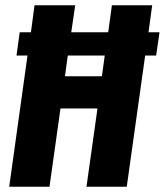

<svg xmlns="http://www.w3.org/2000/svg" viewBox="-20 -713 629 733"><path d="M588.9 -589.8 576.2 -501H534.2L463.9 0H310.1L352.1 -298.8H210.9L168.9 0H15.1L85 -501H43L55.2 -589.8H98.1L111.8 -692.9H267.1L252 -589.8H393.1L407.2 -692.9H561L546.9 -589.8ZM369.1 -421.9 379.9 -501H238.8L228 -421.9Z"/></svg>

Font: Fira Sans Compressed
Style: Bold Italic
Weight: 700
Width: 3
Italic angle: -8°
Designer: Carrois Corporate & Edenspiekermann AG
Foundry: Carrois Corporate GbR & Edenspiekermann AG
Version: Version 4.203;PS 004.203;hotconv 1.0.88;makeotf.lib2.5.64775